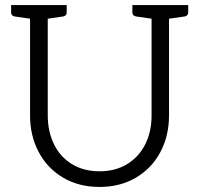

<svg xmlns="http://www.w3.org/2000/svg" viewBox="-20 -731 789 760"><path d="M725 -682Q725 -669 712 -666L649 -657V-274Q649 -193 614.5 -128.5Q580 -64 517.5 -27.5Q455 9 374 9Q292 9 229.5 -28Q167 -65 133 -129.5Q99 -194 99 -274V-657L37 -666Q24 -669 24 -682V-711H244V-682Q244 -669 231 -666L169 -657V-275Q169 -211 193.5 -160.5Q218 -110 264.5 -81.5Q311 -53 374 -53Q437 -53 483.5 -81.5Q530 -110 555 -160Q580 -210 580 -274V-657L518 -666Q504 -669 504 -682V-711H725Z"/></svg>

Font: Aleo Light
Style: Regular
Weight: 300
Designer: Alessio Laiso
Foundry: Alessio Laiso
Version: Version 2.000